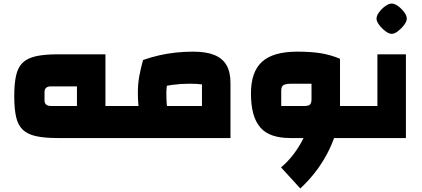

<svg xmlns="http://www.w3.org/2000/svg" viewBox="-20 -775 2369 1078"><path d="M571 0V-180H645V0ZM303 0Q230 0 182.5 -10.5Q135 -21 108 -46.5Q81 -72 70.5 -118Q60 -164 60 -235Q60 -306 70.5 -352Q81 -398 108 -423.5Q135 -449 182.5 -459.5Q230 -470 303 -470H572V0ZM265 -180H412V-290H265Q248 -290 239 -282Q230 -274 230 -259V-211Q230 -196 239 -188Q248 -180 265 -180ZM645 0V-180Q654 -180 659.5 -155Q665 -130 665 -90Q665 -48 659.5 -24Q654 0 645 0Z M645 0V-180H1114V-301Q1101 -303 1083.5 -304Q1066 -305 1044 -305Q996 -305 947 -298.5Q898 -292 846 -279L783 -438Q828 -454 874.5 -464.5Q921 -475 968.5 -480Q1016 -485 1064 -485Q1137 -485 1183 -466.5Q1229 -448 1251.5 -409.5Q1274 -371 1274 -310V0ZM807 -52Q776 -87 765 -136.5Q754 -186 754 -253Q754 -302 761.5 -344.5Q769 -387 783 -438L950 -404Q933 -357 923.5 -323.5Q914 -290 914 -253Q914 -213 916.5 -188.5Q919 -164 925.5 -146.5Q932 -129 943 -110ZM645 0Q636 0 630.5 -24Q625 -48 625 -90Q625 -130 630.5 -155Q636 -180 645 -180Z M1819 0V-180H1969V0ZM1609 0Q1552 0 1510 -14.5Q1468 -29 1441.5 -59.5Q1415 -90 1402 -137.5Q1389 -185 1389 -250Q1389 -311 1404.5 -355.5Q1420 -400 1451.5 -428.5Q1483 -457 1532.5 -471Q1582 -485 1649 -485Q1726 -485 1781.5 -476Q1837 -467 1889 -445V-180L1799 0ZM1666 283 1558 165Q1597 132 1628.5 90.5Q1660 49 1682.5 3.5Q1705 -42 1717 -88.5Q1729 -135 1729 -180H1889Q1889 -119 1873 -56.5Q1857 6 1828 66Q1799 126 1758 181Q1717 236 1666 283ZM1559 -180H1690Q1712 -180 1720.5 -188Q1729 -196 1729 -218V-305H1618Q1584 -305 1571.5 -297Q1559 -289 1559 -267ZM1969 0V-180Q1978 -180 1983.5 -155Q1989 -130 1989 -90Q1989 -48 1983.5 -24Q1978 0 1969 0Z M1969 0V-180H2180L2099 -99V-470H2259V0ZM1969 0Q1960 0 1954.5 -24Q1949 -48 1949 -90Q1949 -130 1954.5 -155Q1960 -180 1969 -180ZM2179 -585Q2164 -585 2144 -600Q2124 -615 2109 -635Q2094 -655 2094 -670Q2094 -687 2108.5 -706.5Q2123 -726 2143 -740.5Q2163 -755 2179 -755Q2196 -755 2215.5 -740.5Q2235 -726 2249.5 -706.5Q2264 -687 2264 -670Q2264 -655 2249 -635Q2234 -615 2214.5 -600Q2195 -585 2179 -585Z"/></svg>

Font: Changa ExtraLight ExtraBold
Style: Regular
Weight: 800
Version: Version 3.002; ttfautohint (v1.8.2)